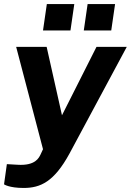

<svg xmlns="http://www.w3.org/2000/svg" viewBox="-37 -762 648 951"><path d="M80 169C164 169 231 138 307 -1L591 -530H441L270 -191L194 -530H43L176 -23L164 3C156 19 139 60 49 54L-3 51L-17 151C-17 151 8 169 80 169ZM195 -742 176 -611H312L331 -742ZM397 -742 378 -611H514L533 -742Z"/></svg>

Font: Cheyenne Sans
Style: Bold Italic
Weight: 700
Italic angle: -8.13011°
Designer: The Public Sans project authors (U.S. Web Design System), Libre Franklin designed by Pablo Impallari and Rodrigo Fuenzal
Foundry: The Cheyenne Sans Project Authors
Version: Version 2.007